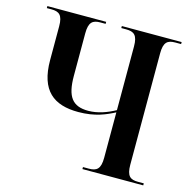

<svg xmlns="http://www.w3.org/2000/svg" viewBox="-105 -819 926 924"><g transform="rotate(15 358.5 -357.0)"><path d="M385 0H688V-10H659C621 -10 602 -23 602 -80V-635C602 -691 621 -704 659 -704H688V-714H390V-704H414C453 -704 472 -691 472 -634V-317C432 -295 386 -278 339 -278C260 -278 229 -319 229 -423V-634C229 -691 248 -704 286 -704H312V-714H19V-704H42C80 -704 99 -691 99 -635V-467C99 -314 172 -260 294 -260C378 -260 432 -285 472 -306V-80C472 -23 453 -10 414 -10H385Z"/></g></svg>

Font: Noto Serif Display SemiCondensed SemiBold
Style: Regular
Weight: 600
Width: 4
Designer: Monotype Design Team
Foundry: Monotype Imaging Inc.
Version: Version 2.009